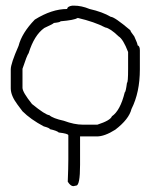

<svg xmlns="http://www.w3.org/2000/svg" viewBox="-20 -508 528 671"><path d="M232.4 -488.3H238.3Q265.1 -488.3 293 -476.6Q338.4 -466.3 367.2 -449.2Q379.9 -449.2 435.5 -402.3Q435.5 -398.4 449.2 -380.9Q460.9 -355.5 460.9 -349.6Q468.8 -347.2 468.8 -332V-265.6Q468.8 -185.1 439.5 -127Q430.7 -91.3 382.8 -54.7Q345.7 -31.2 318.4 -31.2H259.8V68.4Q259.8 140.6 246.1 140.6L236.3 142.6Q226.6 142.6 216.8 127Q218.8 77.6 218.8 48.8V-35.2Q218.8 -41 185.5 -44.9Q178.7 -51.3 154.3 -56.6Q154.3 -60.5 132.8 -66.4Q86.9 -90.8 58.6 -119.1L41 -142.6Q17.6 -173.8 17.6 -199.2V-265.6Q17.6 -285.6 44.9 -347.7Q56.2 -392.6 101.6 -439.5Q161.1 -476.6 214.8 -476.6Q214.8 -485.4 232.4 -488.3ZM58.6 -267.6V-201.2Q58.6 -186 91.8 -144.5Q138.7 -106.4 152.3 -105.5Q165 -94.2 203.1 -85.9Q239.7 -72.3 269.5 -72.3H320.3Q365.7 -86.9 371.1 -101.6Q400.4 -121.6 416 -185.5Q419.4 -185.5 423.8 -218.8Q427.7 -218.8 427.7 -267.6V-326.2Q410.6 -371.1 394.5 -380.9Q365.2 -409.2 347.7 -412.1Q310.5 -431.6 252 -445.3Q238.8 -437.5 191.4 -433.6Q191.4 -430.2 168 -427.7Q168 -425.3 134.8 -410.2Q99.6 -385.3 80.1 -322.3Q74.2 -314.9 58.6 -267.6Z"/></svg>

Font: CEF Fonts CJK
Style: Regular
Weight: 400
Designer: PartyBoss (派对大魔王)
Version: Release 2.25